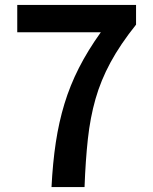

<svg xmlns="http://www.w3.org/2000/svg" viewBox="-20 -759 620 779"><path d="M189 0Q194 -99 206.5 -181.5Q219 -264 241.5 -338Q264 -412 300 -483Q336 -554 389 -628H50V-739H532V-659Q468 -579 428.5 -506Q389 -433 367.5 -357.5Q346 -282 336.5 -195Q327 -108 323 0Z"/></svg>

Font: Noto Sans KR Thin SemiBold
Style: Regular
Weight: 600
Version: Version 2.004-H2;hotconv 1.0.118;makeotfexe 2.5.65603